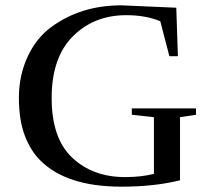

<svg xmlns="http://www.w3.org/2000/svg" viewBox="-20 -695 787 721"><path d="M656 -18Q560 6 436 6Q228 6 130 -94Q94 -130 72.5 -187.5Q51 -245 51 -328Q51 -411 83.5 -481.5Q116 -552 172 -593Q283 -675 436 -675L642 -666L648 -484H616L582 -615Q528 -638 454 -638Q333 -638 253.5 -558.5Q174 -479 174 -327Q174 -175 251.5 -102.5Q329 -30 450 -30Q509 -30 558 -42V-255L475 -264V-288H716V-264L656 -255Z"/></svg>

Font: Rufina
Style: Regular
Weight: 400
Designer: Martin Sommaruga
Foundry: Martin Sommaruga
Version: Version 1.001